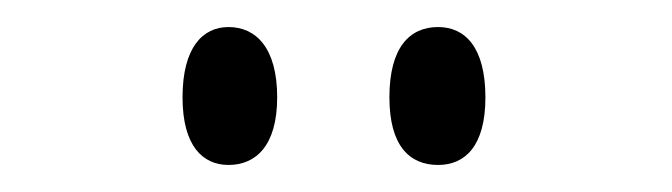

<svg xmlns="http://www.w3.org/2000/svg" viewBox="-20 -766 497 142"><path d="M304 -644C324 -644 339 -658 339 -694C339 -731 324 -746 304 -746C283 -746 268 -731 268 -694C268 -658 283 -644 304 -644ZM149 -644C169 -644 185 -658 185 -694C185 -731 169 -746 149 -746C130 -746 115 -731 115 -694C115 -658 130 -644 149 -644Z"/></svg>

Font: Noto Serif Display ExtraCondensed
Style: Regular
Weight: 400
Width: 2
Designer: Monotype Design Team
Foundry: Monotype Imaging Inc.
Version: Version 2.009